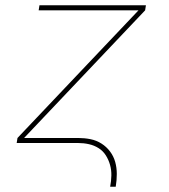

<svg xmlns="http://www.w3.org/2000/svg" viewBox="-20 -540 640 725"><path d="M396 165Q400 144 400.5 123Q401 102 395.5 82.5Q390 63 379.5 46.5Q369 30 352.5 19.5Q336 9 316 4.5Q296 0 275 0H43L46 -19L503 -501H126L129 -520H531L528 -501L71 -19H275Q299 -19 321.5 -14.5Q344 -10 363 2Q382 14 395.5 32Q409 50 415 71.5Q421 93 421 117Q421 141 417 165Z"/></svg>

Font: Iosevka Aile Thin Oblique
Style: Regular
Weight: 100
Italic angle: -9°
Designer: Belleve Invis
Foundry: Belleve Invis
Version: Version 31.1.0; ttfautohint (v1.8.4)